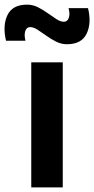

<svg xmlns="http://www.w3.org/2000/svg" viewBox="-55 -809 407 829"><path d="M234 -618Q209.5 -618 187.2 -629.2Q165 -640.5 144.8 -655Q124.5 -669.5 107 -680.8Q89.5 -692 75 -692Q60 -692 54.2 -675.2Q48.5 -658.5 55 -633H-29Q-44.5 -698.5 -22.8 -743.8Q-1 -789 62 -789Q86.5 -789 108.8 -777.8Q131 -766.5 151.2 -752Q171.5 -737.5 189 -726.2Q206.5 -715 221 -715Q236 -715 242 -731.8Q248 -748.5 241 -774H325Q341 -709 319 -663.5Q297 -618 234 -618ZM80 0V-540H216V0Z"/></svg>

Font: Manrope ExtraLight ExtraBold
Style: Regular
Weight: 800
Version: Version 4.504